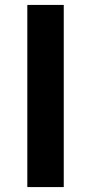

<svg xmlns="http://www.w3.org/2000/svg" viewBox="-20 -760 370 780"><path d="M91 -740H239V0H91Z"/></svg>

Font: `nÑOS-|
Style: Bold
Weight: 700
Designer: Ryoko NISHIZUKA ¬âXZm¬º[P (kana & ideographs); Paul D. Hunt (Latin, Greek & Cyrillic); Wenlong ZHANG _ e¬á¬ü¬ô (bopomof
Foundry: Adobe Systems Incorporated
Version: Version 1.00 June 24, 2014, initial release